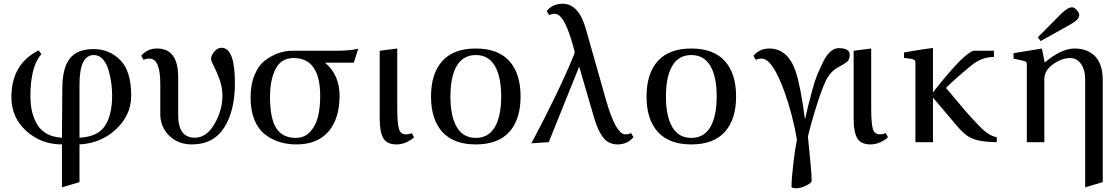

<svg xmlns="http://www.w3.org/2000/svg" viewBox="-20 -762 5982 1029"><path d="M202 -472Q143 -406 143 -246Q143 -151 182.5 -90Q222 -29 312 -24Q312 -109 314 -291Q315 -400 355 -449.5Q395 -499 482 -499Q566 -499 624.5 -440Q683 -381 683 -251V-248Q683 -146 602.5 -70Q522 6 406 12V214L312 242V12Q201 12 121 -60Q41 -132 41 -241Q41 -419 187 -492ZM581 -251Q581 -280 577 -312.5Q573 -345 563 -382Q553 -419 532.5 -443Q512 -467 483 -467Q406 -467 406 -309V-24Q504 -29 542.5 -87.5Q581 -146 581 -251Z M750 -441 737 -463Q769 -502 822 -502Q935 -502 935 -348V-144Q935 -24 1024 -24Q1087 -24 1129.5 -97.5Q1172 -171 1172 -249Q1172 -294 1156.5 -336.5Q1141 -379 1126 -407.5Q1111 -436 1111 -446V-447Q1112 -467 1129.5 -486.5Q1147 -506 1167 -506Q1239 -506 1239 -317Q1239 -167 1181 -77.5Q1123 12 1009 12Q935 12 887 -34.5Q839 -81 839 -152V-313Q839 -448 781 -448Q761 -448 750 -441Z M1323 -239Q1323 -310 1345 -362Q1367 -414 1403 -440Q1439 -466 1474.5 -478Q1510 -490 1547 -490H1775Q1858 -490 1900 -501L1876 -426H1722Q1800 -361 1800 -248Q1799 -123 1739 -55.5Q1679 12 1569 12Q1519 12 1476.5 -1.5Q1434 -15 1398.5 -43Q1363 -71 1343 -121Q1323 -171 1323 -239ZM1427 -239Q1428 -123 1462 -73Q1496 -23 1565 -23Q1613 -23 1643 -56.5Q1673 -90 1684.5 -137.5Q1696 -185 1696 -248Q1696 -451 1553 -451Q1488 -451 1457.5 -393.5Q1427 -336 1427 -239Z M2015 -124V-490L2109 -502V-186Q2109 -104 2117.5 -73Q2126 -42 2155 -42Q2175 -42 2186 -49L2199 -27Q2189 -15 2162 -1.5Q2135 12 2105 12Q2054 12 2034.5 -21Q2015 -54 2015 -124Z M2350.5 -55Q2290 -122 2290 -245Q2290 -368 2350.5 -435Q2411 -502 2530 -502Q2649 -502 2709.5 -435Q2770 -368 2770 -245Q2770 -122 2709.5 -55Q2649 12 2530 12Q2411 12 2350.5 -55ZM2428 -409Q2394 -351 2394 -245Q2394 -139 2428 -81Q2462 -23 2530 -23Q2598 -23 2632 -81Q2666 -139 2666 -245Q2666 -351 2632 -409Q2598 -467 2530 -467Q2462 -467 2428 -409Z M3120 -606 3227 -229Q3280 -42 3331 -42Q3351 -42 3362 -49L3375 -27Q3342 12 3290 12Q3241 12 3213 -24.5Q3185 -61 3166 -124L3084 -405L2921 0L2828 6Q2980 -280 3058 -473Q3060 -477 3060 -484L3059 -488Q3008 -688 2954 -688Q2934 -688 2923 -681L2910 -703Q2942 -742 2995 -742Q3082 -742 3120 -606Z M3505.5 -55Q3445 -122 3445 -245Q3445 -368 3505.5 -435Q3566 -502 3685 -502Q3804 -502 3864.5 -435Q3925 -368 3925 -245Q3925 -122 3864.5 -55Q3804 12 3685 12Q3566 12 3505.5 -55ZM3583 -409Q3549 -351 3549 -245Q3549 -139 3583 -81Q3617 -23 3685 -23Q3753 -23 3787 -81Q3821 -139 3821 -245Q3821 -351 3787 -409Q3753 -467 3685 -467Q3617 -467 3583 -409Z M4031 -441 4018 -463Q4051 -502 4103 -502Q4203 -502 4245 -377Q4271 -299 4294 -122Q4305 -170 4311.5 -196Q4318 -222 4332.5 -276Q4347 -330 4360.5 -362.5Q4374 -395 4392 -431.5Q4410 -468 4431 -486Q4452 -504 4475 -504Q4534 -504 4534 -469Q4534 -441 4517.5 -429Q4501 -417 4470.5 -400.5Q4440 -384 4419 -352Q4396 -319 4361.5 -211.5Q4327 -104 4310 -30Q4330 161 4330 207Q4330 218 4300.5 232.5Q4271 247 4248 247Q4222 247 4222 238Q4222 201 4231 121Q4240 41 4251 -14Q4229 -144 4185 -268Q4120 -448 4062 -448Q4042 -448 4031 -441Z M4555 -124V-490L4649 -502V-186Q4649 -104 4657.5 -73Q4666 -42 4695 -42Q4715 -42 4726 -49L4739 -27Q4729 -15 4702 -1.5Q4675 12 4645 12Q4594 12 4574.5 -21Q4555 -54 4555 -124Z M4980 -239V0H4886V-429Q4886 -444 4862 -447L4825 -452V-481Q4947 -502 4980 -505V-266L4996 -287Q5150 -481 5199 -490H5307V-457Q5241 -456 5188 -413Q5108 -348 5050 -291Q5071 -267 5114.5 -214.5Q5158 -162 5178 -140Q5198 -118 5228 -87Q5258 -56 5280 -43Q5302 -30 5322 -27V0Q5260 -1 5223.5 -9.5Q5187 -18 5163 -35Q5139 -52 5108 -88Z M5564 -502 5579 -427Q5668 -502 5739 -502Q5802 -502 5842 -467Q5890 -425 5890 -333V214L5796 242V-333Q5796 -388 5773.5 -419.5Q5751 -451 5716 -451Q5670 -451 5623.5 -417.5Q5577 -384 5577 -338V0H5483V-418Q5483 -427 5479 -430.5Q5475 -434 5461 -437L5412 -448V-477ZM5542 -562 5661 -682Q5701 -723 5725 -723Q5737 -723 5750.5 -708.5Q5764 -694 5764 -680Q5764 -656 5708 -626L5557 -542Z"/></svg>

Font: Linguistics Pro
Style: Regular
Weight: 400
Designer: Stefan Peev, Context Ltd
Foundry: Stefan Peev, Context Ltd
Version: Version 001.000